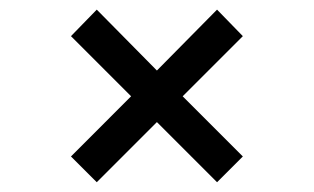

<svg xmlns="http://www.w3.org/2000/svg" viewBox="-20 -516 655 401"><path d="M433.3 -495.9 487.2 -440.5 361.5 -314.9 487.2 -189.2 433.3 -135.4 307.7 -261 182.1 -135.4 128.2 -189.2 253.8 -314.9 128.2 -440.5 182.1 -495.9 307.7 -368.7Z"/></svg>

Font: FiraCode Nerd Font
Style: Regular
Weight: 400
Designer: Carrois Corporate, Edenspiekermann AG, Nikita Prokopov
Foundry: Carrois Corporate, Edenspiekermann AG, Nikita Prokopov
Version: Version 6.002;Nerd Fonts 2.1.0